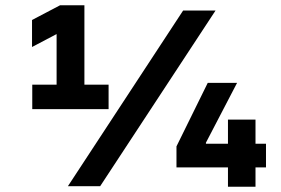

<svg xmlns="http://www.w3.org/2000/svg" viewBox="-20 -710 1073 732"><path d="M103 -293.9V-387.2H195.8V-580.1L102.1 -530.8V-633.8L209 -689.9H301.8V-387.2H394V-293.9ZM238.8 0 678.2 -669.9H801.8L361.8 0ZM652.8 -71.8V-151.9L772 -394H883.8L765.1 -166V-162.1H849.1V-253.9H954.1V-162.1H994.1V-71.8H954.1V2H849.1V-71.8Z"/></svg>

Font: LT Wave Text Bold
Style: Regular
Weight: 700
Designer: Daniel Lyons
Version: Version 2.5 (Glyphs App)